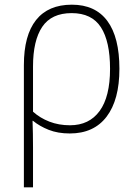

<svg xmlns="http://www.w3.org/2000/svg" viewBox="-20 -560 584 820"><path d="M490 -266Q490 -134 435.5 -62Q381 10 278 10Q227 10 188 -5.5Q149 -21 121 -44H119Q120 -14 120.5 12Q121 38 121 70V240H82V-282Q82 -409 134 -474.5Q186 -540 287 -540Q387 -540 438.5 -470.5Q490 -401 490 -266ZM286 -504Q200 -504 160.5 -445.5Q121 -387 121 -276V-83Q151 -56 191 -40.5Q231 -25 279 -25Q361 -25 405.5 -86Q450 -147 450 -266Q450 -383 411 -443.5Q372 -504 286 -504Z"/></svg>

Font: Noto Sans Disp ExtLt
Style: Regular
Weight: 200
Designer: Monotype Design Team
Foundry: Monotype Imaging Inc.
Version: Version 2.000;GOOG;noto-source:20170915:90ef993387c0